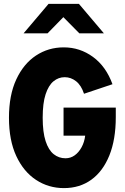

<svg xmlns="http://www.w3.org/2000/svg" viewBox="-20 -954 640 985"><path d="M308 11Q229 11 165 -31Q101 -73 63.5 -153.5Q26 -234 26 -350Q26 -466 63.5 -546.5Q101 -627 164.5 -669Q228 -711 307 -711Q390 -711 457 -662Q524 -613 557 -522L411 -473Q397 -516 370.5 -537Q344 -558 312 -558Q280 -558 254.5 -537Q229 -516 214 -470.5Q199 -425 199 -350Q199 -276 214 -230Q229 -184 255.5 -163Q282 -142 316 -142Q342 -142 363 -157Q384 -172 398.5 -198.5Q413 -225 417 -258H306V-402H574V-353Q574 -238 541 -156.5Q508 -75 448.5 -32Q389 11 308 11ZM101 -783 229 -934H385L513 -783H387L305 -866L224 -783Z"/></svg>

Font: Red Hat Mono
Style: Regular
Weight: 300
Monospace: yes
Designer: Pentagram, MCKL
Foundry: Pentagram, MCKL
Version: Version 1.023